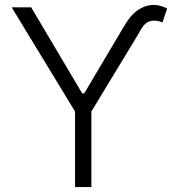

<svg xmlns="http://www.w3.org/2000/svg" viewBox="-20 -757 718 777"><path d="M535.9 -612.6 349.8 -305.8V0H283.7V-305.8L27.3 -727.3H106.2L312.5 -379.3H321L476.2 -641L489 -661.9Q520.6 -713.8 565 -730.3Q609.4 -746.8 656.6 -722.7L637.4 -666.2Q615.4 -676.5 591.4 -672.2Q567.5 -668 550.1 -637.4Z"/></svg>

Font: Inter UI Light
Style: Regular
Weight: 300
Designer: Rasmus Andersson
Foundry: rsms
Version: 3.2;8d6f07862